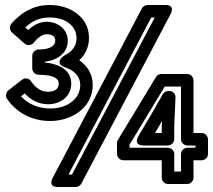

<svg xmlns="http://www.w3.org/2000/svg" viewBox="-20 -711 852 768"><path d="M93 -591 81 -601C111 -629 139 -641 180 -641C242 -641 286 -607 286 -559C286 -526 269 -505 236 -488C236 -488 193 -458 240 -442C276 -430 301 -406 301 -371C301 -317 251 -277 181 -277C132 -277 91 -296 64 -326L79 -337C105 -309 137 -294 173 -294C219 -294 265 -323 265 -377C265 -431 216 -456 159 -461V-464C210 -470 251 -499 251 -548C251 -595 211 -624 166 -624C136 -624 111 -608 93 -591ZM78 -537C90 -527 107 -530 115 -540C133 -563 151 -574 166 -574C193 -574 201 -563 201 -548C201 -532 187 -513 134 -513C123 -513 109 -503 109 -488V-437C109 -426 119 -412 134 -412C202 -412 215 -393 215 -377C215 -357 201 -344 173 -344C146 -344 125 -356 104 -386C95 -400 78 -400 68 -392L14 -350C5 -343 0 -327 8 -316C45 -261 107 -227 181 -227C267 -227 351 -281 351 -371C351 -415 328 -449 297 -470C320 -491 336 -522 336 -559C336 -645 258 -691 180 -691C115 -691 67 -663 26 -617C17 -607 18 -590 28 -581ZM585 -641H599L268 -13H254ZM570 -691C562 -691 552 -686 548 -678L191 0C170 41 213 37 213 37H283C291 37 301 32 305 24L662 -654C683 -695 640 -691 640 -691ZM556 -129H652C667 -129 677 -143 677 -154V-208L682 -321C683 -334 673 -347 657 -347H653C644 -347 635 -341 631 -334L586 -255L534 -167C534 -167 509 -129 556 -129ZM600 -179 628 -227 627 -210V-179ZM762 -129V-120H729C714 -120 704 -106 704 -95V-25H677V-95C677 -110 663 -120 652 -120H498V-132L639 -365H704V-154C704 -139 718 -129 729 -129ZM812 -154C812 -165 802 -179 787 -179H754V-390C754 -401 744 -415 729 -415H625C616 -415 608 -410 604 -403L452 -152C450 -149 448 -144 448 -139V-95C448 -84 458 -70 473 -70H627V0C627 11 637 25 652 25H729C740 25 754 15 754 0V-70H787C798 -70 812 -80 812 -95Z"/></svg>

Font: Falling Sky
Style: Ou
Weight: 400
Designer: Paul D. Hunt
Foundry: Adobe Systems Incorporated
Version: Version 1.02